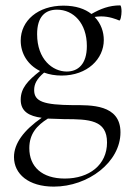

<svg xmlns="http://www.w3.org/2000/svg" viewBox="-20 -414 485 714"><path d="M180 280C308 280 428 189 428 78C428 -27 316 -23 252 -23C143 -24 107 -36 107 -79C107 -102 117 -121 144 -144C163 -137 185 -133 209 -133C305 -133 366 -195 366 -265C366 -295 356 -326 332 -351C339 -352 347 -353 356 -353C386 -353 411 -343 423 -338C428 -335 432 -357 432 -372C432 -382 430 -394 427 -394C386 -394 353 -381 320 -362C296 -381 262 -393 216 -393C121 -393 57 -337 57 -263C57 -216 82 -173 129 -150C83 -114 57 -86 57 -43C57 1 89 18 135 24C69 70 32 119 32 170C32 233 86 280 180 280ZM228 -148C176 -148 118 -193 118 -287C118 -352 148 -378 192 -378C253 -378 303 -328 303 -243C303 -175 270 -148 228 -148ZM89 137C89 83 118 52 158 27L219 29C312 29 378 32 378 116C378 199 312 250 221 250C136 250 89 206 89 137Z"/></svg>

Font: Cormorant Garamond
Style: Regular
Weight: 400
Designer: Christian Thalmann (Catharsis Fonts)
Foundry: Catharsis Fonts
Version: Version 4.002;Glyphs 3.4 (3410)